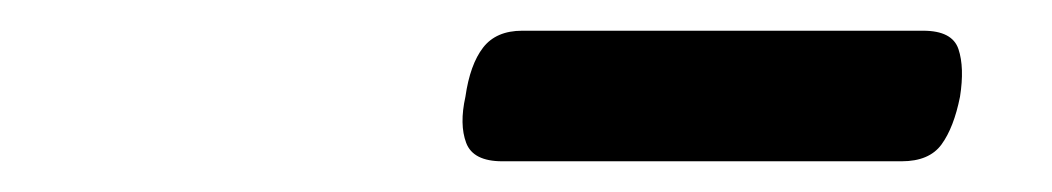

<svg xmlns="http://www.w3.org/2000/svg" viewBox="-20 -791 685 125"><path d="M307 -686Q288 -686 283.5 -698Q279 -710 283 -728Q286 -749 294.5 -760Q303 -771 320 -771H581Q600 -771 604 -759Q608 -747 605 -728Q601 -708 593 -697Q585 -686 567 -686Z"/></svg>

Font: Playwrite IS
Style: Regular
Weight: 400
Designer: Veronika Burian, José Scaglione
Foundry: TypeTogether
Version: Version 1.002